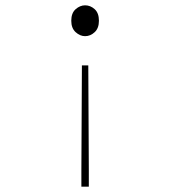

<svg xmlns="http://www.w3.org/2000/svg" viewBox="-20 -510 640 722"><path d="M286 192V130L288 -264H312L314 130V192ZM300 -374Q281 -374 264.5 -389Q248 -404 248 -432Q248 -461 264.5 -475.5Q281 -490 300 -490Q320 -490 336 -475.5Q352 -461 352 -432Q352 -404 336 -389Q320 -374 300 -374Z"/></svg>

Font: Source Code Pro ExtraLight
Style: Regular
Weight: 200
Monospace: yes
Designer: Paul D. Hunt, Teo Tuominen
Foundry: Adobe
Version: Version 1.026;hotconv 1.1.0;makeotfexe 2.6.0